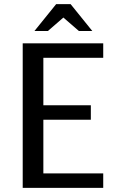

<svg xmlns="http://www.w3.org/2000/svg" viewBox="-20 -910 550 930"><path d="M147 -760 252 -890H322L427 -760H362L287 -825L212 -760ZM90 0V-700H480V-630H190V-400H420V-330H190V-70H480V0Z"/></svg>

Font: Scada
Style: Regular
Weight: 400
Designer: Jovanny Lemonad
Foundry: Jovanny Lemonad
Version: Version 4.100;PS 004.100;hotconv 1.0.88;makeotf.lib2.5.64775